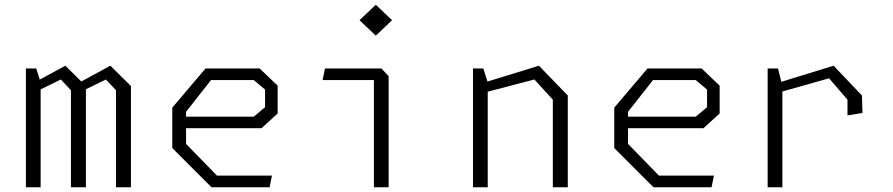

<svg xmlns="http://www.w3.org/2000/svg" viewBox="-20 -788 3760 808"><path d="M468 -408.5 425.5 -453.5 298 -391V-432L444.5 -511.5L531 -426V0H468ZM89 -500H132.5L151 -441.5V0H89ZM278.5 -408.5 236 -453.5 108.5 -391V-432L255 -511.5L341.5 -426V0H278.5Z M705 -165V-335L845 -500H1072.5L1148.5 -427.5V-310.5L1080.5 -248.5H734V-297H1048L1095.5 -337V-411L1048 -451H868L763 -317.5V-182.5L893 -49H1124.5L1114.5 0H870Z M1553.5 -469 1576.5 -451H1337.5L1347.5 -500H1585L1615.5 -467.5V0H1553.5ZM1493 -703 1561.5 -768 1630 -703 1561.5 -638Z M2306.5 -368.5 2229 -453.5 1990 -391V-432L2248 -511.5L2369.5 -386V0H2306.5ZM1970.5 -500H2014L2032.5 -441.5V0H1970.5Z M2565 -165V-335L2705 -500H2932.5L3008.5 -427.5V-310.5L2940.5 -248.5H2594V-297H2908L2955.5 -337V-411L2908 -451H2728L2623 -317.5V-182.5L2753 -49H2984.5L2974.5 0H2730Z M3546.5 -368.5 3469 -458.5 3230 -391V-432L3488 -511.5L3607.5 -386L3609.5 -312.5L3546.5 -302.5ZM3210.5 -500H3254L3272.5 -426.5V0H3210.5Z"/></svg>

Font: Monaspace Krypton Var
Style: Regular
Weight: 400
Designer: Riley Cran and the Lettermatic Team
Version: Version 1.101 (Monaspace Krypton Var)